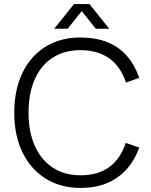

<svg xmlns="http://www.w3.org/2000/svg" viewBox="-20 -905 743 942"><path d="M375 17Q278 17 204.5 -28.5Q131 -74 90.5 -157Q50 -240 50 -352Q50 -437 73 -505Q96 -573 139 -621.5Q182 -670 241.5 -695.5Q301 -721 373 -721Q448 -721 504.5 -699Q561 -677 600.5 -633Q640 -589 663 -523L598 -500Q572 -579 515.5 -619Q459 -659 373 -659Q296 -659 238.5 -622Q181 -585 150.5 -516Q120 -447 120 -352Q120 -258 151 -189Q182 -120 239 -82.5Q296 -45 375 -45Q460 -45 515.5 -85Q571 -125 597 -204L663 -181Q639 -115 598.5 -71.5Q558 -28 502.5 -5.5Q447 17 375 17ZM246 -764 343 -885H419L516 -764H450L363 -873H399L312 -764Z"/></svg>

Font: TikTok Sans 24pt Light
Style: Regular
Weight: 300
Version: Version 4.000